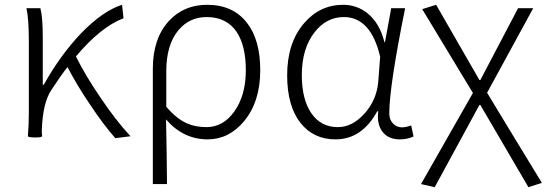

<svg xmlns="http://www.w3.org/2000/svg" viewBox="-20 -567 2275 799"><path d="M460 8Q412 -46 356 -130Q300 -212 261 -288Q231 -250 194 -193Q158 -140 154 -26V-13Q154 -10 155 -5Q155 -1 155 0Q154 5 127 5Q99 5 96 0Q100 -48 100 -98V-197V-395Q100 -490 90 -533H148Q158 -496 158 -412V-214H162Q230 -336 316 -427Q408 -522 488 -547L494 -491Q399 -455 296 -332Q337 -250 398 -161Q461 -67 523 0Z M616 199V-41V-281Q616 -407 683 -480Q745 -547 842 -547Q949 -547 1007 -473Q1063 -402 1063 -275Q1063 -144 996 -63Q933 13 844 13Q743 13 671 -70Q674 69 675 199ZM839 -38Q909 -38 955 -103Q1003 -170 1003 -275Q1003 -376 965 -434Q923 -496 840 -496Q769 -496 723 -442Q672 -381 672 -271V-197V-123Q713 -74 757 -54Q793 -38 839 -38Z M1376 13Q1285 13 1231 -55Q1175 -125 1175 -254Q1175 -388 1245 -470Q1311 -547 1408 -547Q1465 -547 1509 -512Q1560 -471 1580 -391H1582L1595 -462L1608 -533H1666Q1600 -207 1600 -95Q1600 -69 1615.5 -53Q1631 -37 1653 -37Q1669 -37 1691 -45L1701 1Q1675 13 1644 13Q1598 13 1574 -16Q1547 -48 1554 -104H1550Q1486 13 1376 13ZM1386 -38Q1446 -38 1496.5 -94Q1547 -150 1554 -226L1558 -278L1562 -331Q1523 -496 1411 -496Q1339 -496 1290 -434Q1236 -366 1236 -254Q1236 -154 1275.5 -96Q1315 -38 1386 -38Z M1789 212 1732 199 1948 -180 1737 -529 1795 -547 1975 -234H1979L2136 -533H2199L2007 -181L2121 7L2235 194L2179 212L1979 -130H1975Z"/></svg>

Font: GenSekiGothic TW L
Style: Regular
Weight: 300
Version: Version 1.501;PS 1;hotconv 16.6.51;makeotf.lib2.5.65220